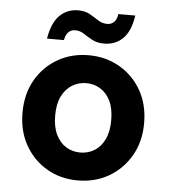

<svg xmlns="http://www.w3.org/2000/svg" viewBox="-51 -743 712 802"><g transform="rotate(5 304.5 -342.0)"><path d="M304 12Q232 12 174.5 -21.5Q117 -55 83.5 -114Q50 -173 50 -250Q50 -328 83.5 -387Q117 -446 175 -479.5Q233 -513 305 -513Q377 -513 435 -479.5Q493 -446 526.5 -387Q560 -328 560 -250Q560 -173 526 -114Q492 -55 434.5 -21.5Q377 12 304 12ZM304 -105Q337 -105 363.5 -121Q390 -137 406 -169.5Q422 -202 422 -250Q422 -299 406.5 -331Q391 -363 364.5 -379.5Q338 -396 305 -396Q273 -396 246 -379.5Q219 -363 203 -331Q187 -299 187 -250Q187 -202 203 -169.5Q219 -137 245.5 -121Q272 -105 304 -105ZM364 -567Q335 -567 314.5 -578Q294 -589 277 -600.5Q260 -612 239 -612Q223 -612 211.5 -601Q200 -590 196 -567H125Q136 -634 167.5 -665Q199 -696 245 -696Q274 -696 294 -684.5Q314 -673 331.5 -661.5Q349 -650 370 -650Q387 -650 398.5 -661Q410 -672 413 -695H484Q474 -628 442.5 -597.5Q411 -567 364 -567Z"/></g></svg>

Font: DM Sans 18pt
Style: Bold
Weight: 700
Designer: Colophon Foundry, Jonny Pinhorn
Foundry: Colophon Foundry
Version: Version 4.004;gftools[0.9.30]